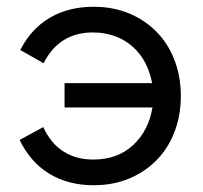

<svg xmlns="http://www.w3.org/2000/svg" viewBox="-20 -534 601 568"><path d="M171 -288H430Q424 -321 409.5 -348.5Q395 -376 372.5 -396Q350 -416 320 -427Q290 -438 255 -438Q155 -438 109 -347L40 -386Q72 -449 127.5 -481.5Q183 -514 257 -514Q315 -514 362.5 -494Q410 -474 444 -439Q478 -404 496.5 -355.5Q515 -307 515 -250Q515 -193 496.5 -144.5Q478 -96 444 -61Q410 -26 362.5 -6Q315 14 257 14Q182 14 126 -20Q70 -54 38 -120L108 -158Q130 -110 167.5 -86Q205 -62 256 -62Q328 -62 374 -105Q420 -148 431 -216H171Z"/></svg>

Font: NT Somic
Style: Regular
Weight: 400
Designer: Ravid Balaliev — lead type designer, mastering
Michael Voronin — secret advisor, marketing
Ivan Kovalenko — best boy
Foundry: NT Type
Version: Version 0.7